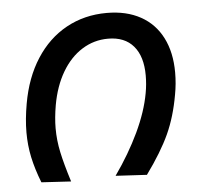

<svg xmlns="http://www.w3.org/2000/svg" viewBox="-45 -607 690 656"><g transform="rotate(-5 300.0 -278.5)"><path d="M35.5 -177Q35.5 -222 45 -275.5Q60.5 -363.5 101.8 -427.5Q143 -491.5 205.2 -525.8Q267.5 -560 344 -560Q411.5 -560 460 -533.2Q508.5 -506.5 534 -456.2Q559.5 -406 559.5 -337Q559.5 -298.5 552.5 -261.5Q539.5 -187 512.8 -128.5Q486 -70 433 3L326 -3Q375.5 -73 408.8 -143.2Q442 -213.5 453 -275.5Q458.5 -305 458.5 -336Q458.5 -401 428.2 -436.5Q398 -472 341 -472Q292.5 -472 251.8 -446.5Q211 -421 183 -373.5Q155 -326 143.5 -261.5Q136 -218 136 -182.5Q136 -141 144.8 -100Q153.5 -59 173 3L71.5 -3Q53 -50.5 44.2 -91.8Q35.5 -133 35.5 -177Z"/></g></svg>

Font: JuliaMono Medium
Style: Italic
Weight: 500
Italic angle: -9°
Monospace: yes
Designer: cormullion
Foundry: corm
Version: Version 0.054; ttfautohint (v1.8.4)